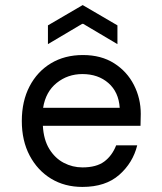

<svg xmlns="http://www.w3.org/2000/svg" viewBox="-20 -725 640 757"><path d="M305 12Q235 12 181.5 -20.5Q128 -53 97 -111.5Q66 -170 66 -248Q66 -326 96.5 -384.5Q127 -443 181 -475.5Q235 -508 307 -508Q379 -508 430 -475.5Q481 -443 508 -390Q535 -337 535 -276Q535 -265 534.5 -254Q534 -243 534 -229H149Q152 -174 174.5 -137.5Q197 -101 231.5 -83Q266 -65 305 -65Q360 -65 391 -88Q422 -111 438 -152H521Q504 -83 450 -35.5Q396 12 305 12ZM305 -433Q247 -433 203.5 -398Q160 -363 150 -300H452Q448 -362 407.5 -397.5Q367 -433 305 -433ZM169 -551V-625L306 -705L443 -625V-551L308 -631H304Z"/></svg>

Font: DM Mono
Style: Regular
Weight: 400
Designer: Colophon Foundry
Foundry: Colophon Foundry
Version: Version 1.000; ttfautohint (v1.8.2.53-6de2)